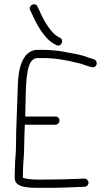

<svg xmlns="http://www.w3.org/2000/svg" viewBox="-20 -899 530 913"><path d="M266 -719 257 -724C251.7 -726.7 246.7 -730 242 -734C210.4 -761.6 181.9 -813.1 164 -856L158 -868C148.2 -890.9 113.4 -873.5 123 -851L129 -839C138.8 -817.7 157.6 -777.5 171 -759C189.5 -731.3 210.2 -705.2 238 -690L247 -685C269.2 -672.3 287.4 -706.7 266 -719ZM51 -100C50.3 -90.7 50 -82.3 50 -75V-52C50 -1.7 131.3 -6 183.5 -6H244C282.1 -7.1 328.1 -8.3 362 -10L382 -11C392.6 -11 401 -20.4 401 -31C401 -41.1 390.7 -50 381 -50L360 -49C309.4 -46.5 237.2 -45 183 -45C146.1 -45 114.8 -44.6 89 -54V-75C89 -119.3 95 -156.3 95 -203C95 -233 96.8 -273.3 98 -306H244C254.6 -306 263 -315.4 263 -326C263 -336.6 254.6 -345 244 -345H100C100 -363.7 100.3 -380.7 101 -396C102.1 -432.1 102.8 -494.6 106.5 -526C111.2 -565.4 117.6 -623 160 -623H182C240.6 -623 294.2 -613.4 344 -601C369.9 -596.1 385.4 -587.7 408 -582C415 -580 422.7 -576.8 430 -581C445.7 -590 441.7 -611.5 427 -617C412 -620.7 396.1 -626.9 382 -632C351.5 -642.2 311.9 -646.5 278 -654C247.2 -658.9 214.1 -662 182 -662H160C134.5 -662 117.1 -651.2 103 -636C70.5 -594.7 65.9 -541.5 64 -468C61.7 -380.9 56 -289.3 56 -203C56 -166.8 51 -134.9 51 -100Z"/></svg>

Font: Just Breathe
Style: Regular
Weight: 400
Foundry: Cannot Into Space Fonts
Version: Version 0.72